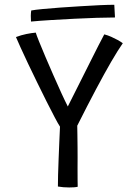

<svg xmlns="http://www.w3.org/2000/svg" viewBox="-20 -800 572 824"><path d="M237.5 -256.5Q230 -267.5 214.8 -296.5Q199.5 -325.5 180 -364.2Q160.5 -403 139.8 -445.5Q119 -488 100.2 -527.5Q81.5 -567 67.8 -597.2Q54 -627.5 48.5 -641Q71 -649.5 93.2 -654Q115.5 -658.5 133.5 -660Q136.5 -649.5 147.8 -621.5Q159 -593.5 175.2 -555.5Q191.5 -517.5 209.2 -477Q227 -436.5 243.2 -401Q259.5 -365.5 271 -343Q278 -357 293.2 -387.2Q308.5 -417.5 327.8 -456Q347 -494.5 366.5 -533.2Q386 -572 402.2 -604Q418.5 -636 427.5 -652.5Q443 -648.5 457.5 -642Q472 -635.5 484.8 -628.5Q497.5 -621.5 507 -614.5Q486 -584.5 457.2 -535Q428.5 -485.5 392 -416.8Q355.5 -348 311.5 -260.5Q312 -246 312.2 -220.5Q312.5 -195 312.8 -168.8Q313 -142.5 313 -125Q313 -103 312.8 -76Q312.5 -49 313 -27.2Q313.5 -5.5 313.5 1.5Q308 3 298 3.8Q288 4.5 277 4.5Q264.5 4.5 252 3.5Q239.5 2.5 228.5 0.5Q228.5 -17.5 229.2 -48.5Q230 -79.5 231.5 -116.2Q233 -153 234.5 -189.8Q236 -226.5 237.5 -256.5ZM473.5 -725Q440 -725 394.5 -723.5Q349 -722 298.5 -719.5Q248 -717 199.5 -714Q151 -711 113 -707.5Q112 -719 112.2 -732.2Q112.5 -745.5 114 -755Q129.5 -758 162.8 -761.2Q196 -764.5 238.2 -767.5Q280.5 -770.5 325 -773.2Q369.5 -776 408 -777.8Q446.5 -779.5 470.5 -779.5Z"/></svg>

Font: Grandstander Thin Light
Style: Regular
Weight: 300
Version: Version 1.200